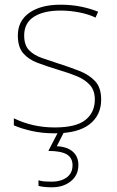

<svg xmlns="http://www.w3.org/2000/svg" viewBox="-20 -558 498 818"><path d="M411 -134Q411 -67 361.5 -28.5Q312 10 213 10Q158 10 113 -0.5Q68 -11 39 -24V-54Q119 -15 213 -15Q304 -15 344 -47Q384 -79 384 -134Q384 -173 362.5 -196.5Q341 -220 304.5 -234.5Q268 -249 224 -262Q178 -276 139.5 -290.5Q101 -305 78.5 -331.5Q56 -358 56 -407Q56 -469 105 -503.5Q154 -538 238 -538Q285 -538 326 -529.5Q367 -521 398 -508L387 -483Q359 -497 318.5 -505Q278 -513 238 -513Q166 -513 124.5 -486.5Q83 -460 83 -407Q83 -366 103.5 -344.5Q124 -323 158.5 -311Q193 -299 233 -286Q277 -272 318 -256Q359 -240 385 -212.5Q411 -185 411 -134ZM314 145Q314 188 282 214Q250 240 201 240Q167 240 144 234V210Q157 214 169.5 215Q182 216 201 216Q239 216 264 198Q289 180 289 146Q289 114 264 99.5Q239 85 186 85L230 0H255L222 65Q266 67 290 88Q314 109 314 145Z"/></svg>

Font: Noto Sans Devanagari Thin
Style: Regular
Weight: 100
Designer: Jelle Bosma - Monotype Design Team
Foundry: Monotype Imaging Inc.
Version: Version 2.004; ttfautohint (v1.8.4.7-5d5b)